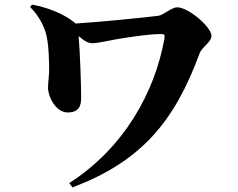

<svg xmlns="http://www.w3.org/2000/svg" viewBox="-20 -757 1040 840"><path d="M120 -737 112 -726C150 -689 177 -637 185 -594C194 -547 194 -497 195 -463C196 -429 190 -396 190 -374C190 -334 224 -265 276 -265C326 -265 335 -295 335 -329C335 -387 330 -532 324 -599C349 -578 364 -568 385 -568C412 -568 469 -583 524 -591C579 -599 637 -608 685 -608C700 -608 702 -605 699 -586C657 -354 524 -111 283 44L297 63C595 -50 742 -221 853 -523C864 -553 905 -571 905 -601C905 -638 805 -725 755 -725C731 -725 695 -691 673 -688C629 -682 412 -660 310 -654L307 -658C256 -698 192 -723 120 -737Z"/></svg>

Font: Noto Serif CJK SC Black
Style: Regular
Weight: 900
Designer: Ryoko NISHIZUKA 西塚涼子 (kana & ideographs); Frank Grießhammer (Latin, Greek & Cyrillic); Wenlong ZHANG 张文龙 (bopomofo); San
Foundry: Adobe
Version: Version 2.001;hotconv 1.1.0;makeotfexe 2.6.0